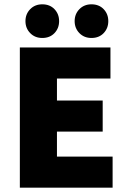

<svg xmlns="http://www.w3.org/2000/svg" viewBox="-20 -870 596 890"><path d="M72 0V-650H492V-506H244V-404H456V-260H244V-144H502V0ZM176 -694Q142 -694 120 -716.5Q98 -739 98 -772Q98 -805 120 -827.5Q142 -850 176 -850Q211 -850 232.5 -827.5Q254 -805 254 -772Q254 -739 232.5 -716.5Q211 -694 176 -694ZM404 -694Q370 -694 348 -716.5Q326 -739 326 -772Q326 -805 348 -827.5Q370 -850 404 -850Q439 -850 460.5 -827.5Q482 -805 482 -772Q482 -739 460.5 -716.5Q439 -694 404 -694Z"/></svg>

Font: Source Sans 3 ExtraLight Black
Style: Regular
Weight: 900
Version: Version 3.052;hotconv 1.1.0;makeotfexe 2.6.0